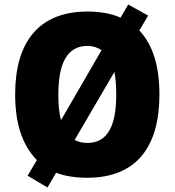

<svg xmlns="http://www.w3.org/2000/svg" viewBox="-20 -776 772 849"><path d="M685 -358C685 -480 657 -578 596 -641L635 -707L547 -756L513 -698C473 -716 423 -725 367 -725C149 -725 47 -587 47 -359C47 -236 75 -138 143 -68L102 1L190 53L228 -12C268 3 314 10 366 10C586 10 685 -130 685 -358ZM238 -358C238 -495 276 -573 367 -573C390 -573 412 -566 429 -554L250 -245C241 -276 238 -314 238 -358ZM494 -358C494 -221 457 -144 366 -144C345 -144 325 -149 310 -157L486 -458C491 -430 494 -397 494 -358Z"/></svg>

Font: Noto Sans Armenian SemiCondensed Black
Style: Regular
Weight: 900
Width: 4
Designer: Monotype Design Team
Foundry: Monotype Imaging Inc.
Version: Version 2.008